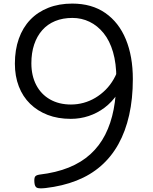

<svg xmlns="http://www.w3.org/2000/svg" viewBox="-20 -1039 852 1071"><path d="M383 -1019Q492 -1019 567.5 -966.5Q643 -914 682 -819.5Q721 -725 721 -598Q721 -488 700.5 -397Q680 -306 640.5 -235Q601 -164 542.5 -113Q484 -62 406.5 -31.5Q329 -1 234 10Q197 14 185.5 8Q174 2 172 -20Q170 -43 175 -52.5Q180 -62 200 -65Q293 -76 363.5 -104.5Q434 -133 484.5 -179Q535 -225 567 -288Q599 -351 614 -429Q629 -507 629 -601Q629 -685 610.5 -748.5Q592 -812 558 -854Q524 -896 479.5 -917.5Q435 -939 384 -939Q330 -939 287.5 -921.5Q245 -904 215.5 -870.5Q186 -837 170.5 -790.5Q155 -744 155 -686Q155 -617 182 -565Q209 -513 259 -484.5Q309 -456 376 -456Q412 -456 446.5 -465.5Q481 -475 512 -493.5Q543 -512 569 -538Q595 -564 614.5 -598Q634 -632 645 -673L679 -617Q664 -558 634 -513.5Q604 -469 563.5 -438.5Q523 -408 475 -392Q427 -376 375 -376Q303 -376 246 -398Q189 -420 148 -460Q107 -500 85 -557Q63 -614 63 -684Q63 -761 85 -823Q107 -885 148.5 -928.5Q190 -972 249.5 -995.5Q309 -1019 383 -1019Z"/></svg>

Font: Playwrite NG Modern
Style: Regular
Weight: 400
Designer: Veronika Burian, José Scaglione
Foundry: TypeTogether
Version: Version 1.002